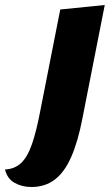

<svg xmlns="http://www.w3.org/2000/svg" viewBox="-133 -548 445 768"><path d="M-7 200Q-45 200 -74.5 183.5Q-104 167 -113 130Q-74 128 -48.5 104Q-23 80 -5 28Q13 -24 29 -109L108 -510L286 -528L197 -76Q179 18 152 79.5Q125 141 86 170.5Q47 200 -7 200Z"/></svg>

Font: Sansita Swashed Light
Style: Bold
Weight: 700
Version: Version 1.003